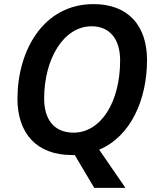

<svg xmlns="http://www.w3.org/2000/svg" viewBox="-20 -745 767 935"><path d="M344 10 439 170H591L463 -16C617 -81 696 -260 696 -453C696 -619 605 -725 436 -725C189 -725 65 -496 65 -264C65 -97 157 10 330 10C334 10 339 10 344 10ZM338 -99C248 -99 195 -158 195 -265C195 -457 289 -617 426 -617C515 -617 565 -554 565 -451C565 -247 471 -99 338 -99Z"/></svg>

Font: Noto Sans SemiBold
Style: Italic
Weight: 600
Italic angle: -12°
Designer: Monotype Design Team
Foundry: Monotype Imaging Inc.
Version: Version 2.013